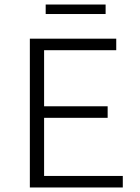

<svg xmlns="http://www.w3.org/2000/svg" viewBox="-20 -829 621 849"><path d="M447 -809V-767H182V-809ZM175 -51H523V0H112V-658H494V-607H175V-359H456V-308H175Z"/></svg>

Font: EauTestSC Semilight
Style: Regular
Weight: 300
Designer: Christian Thalmann (Catharsis Fonts)
Version: Version 0.001;PS 000.001;hotconv 1.0.88;makeotf.lib2.5.64775